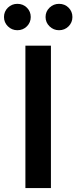

<svg xmlns="http://www.w3.org/2000/svg" viewBox="-59 -961 390 981"><path d="M201.2 -727.5V0H70.8V-727.5ZM242.7 -806.6Q214.4 -806.6 194.1 -826.4Q173.8 -846.2 173.8 -874Q173.8 -902.3 194.1 -921.9Q214.4 -941.4 242.7 -941.4Q271.5 -941.4 291.3 -921.9Q311 -902.3 311 -874Q311 -846.2 291.3 -826.4Q271.5 -806.6 242.7 -806.6ZM29.8 -806.6Q1.5 -806.6 -18.6 -826.4Q-38.6 -846.2 -38.6 -874Q-38.6 -902.3 -18.6 -921.9Q1.5 -941.4 29.8 -941.4Q58.6 -941.4 78.4 -921.9Q98.1 -902.3 98.1 -874Q98.1 -846.2 78.4 -826.4Q58.6 -806.6 29.8 -806.6Z"/></svg>

Font: Inter 17pt SemiBold
Style: Regular
Weight: 600
Version: Version 4.001;git-66647c0bb